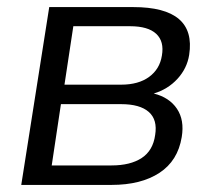

<svg xmlns="http://www.w3.org/2000/svg" viewBox="-20 -522 598 542"><path d="M40 0 119 -502H356Q535 -502 514 -367Q508 -329 481 -299.5Q454 -270 414 -258Q458 -247 479.5 -215Q501 -183 493 -135Q482 -68 430 -34Q378 0 295 0ZM162 -283H322Q371 -283 401 -305Q431 -327 437 -365Q444 -405 421 -426.5Q398 -448 347 -448H187ZM126 -55H295Q348 -55 380 -76Q412 -97 418 -141Q425 -184 400 -206Q375 -228 322 -228H152Z"/></svg>

Font: Mulish
Style: Italic
Weight: 400
Italic angle: -9°
Designer: Vernon Adams
Foundry: Vernon Adams
Version: Version 3.603; ttfautohint (v1.8.3)